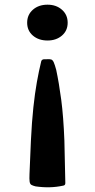

<svg xmlns="http://www.w3.org/2000/svg" viewBox="-20 -530 405 820"><path d="M179 -277Q192 -278 198.5 -276Q205 -274 209.5 -264Q214 -254 220 -232Q232 -176 241.5 -104Q251 -32 255 71L259 252Q259 262 249 263Q194 275 132 266Q120 263 114 259.5Q108 256 106.5 245.5Q105 235 106 213L112 71Q116 -11 122.5 -71.5Q129 -132 137.5 -179.5Q146 -227 156 -268Q158 -276 168 -277ZM183 -510Q220 -510 244.5 -488.5Q269 -467 269 -433Q269 -399 244.5 -378Q220 -357 183 -357Q145 -357 120.5 -378Q96 -399 96 -433Q96 -467 120.5 -488.5Q145 -510 183 -510Z"/></svg>

Font: Hahmlet SemiBold
Style: Regular
Weight: 600
Version: Version 1.002